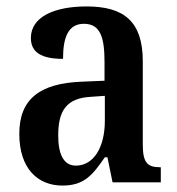

<svg xmlns="http://www.w3.org/2000/svg" viewBox="-20 -567 550 597"><path d="M174 10C242 10 268 -23 306 -78H314L330 0H480V-47H477C437 -47 424 -63 424 -118V-376C424 -501 365 -547 249 -547C150 -547 76 -515 76 -449C76 -404 109 -384 176 -384C176 -449 191 -493 241 -493C294 -493 305 -447 305 -373V-316L234 -313C104 -308 40 -259 40 -151C40 -41 99 10 174 10ZM216 -52C178 -52 161 -87 161 -146C161 -222 186 -262 263 -266L306 -269V-191C306 -109 271 -52 216 -52Z"/></svg>

Font: Noto Serif Armenian Condensed SemiBold
Style: Regular
Weight: 600
Width: 3
Designer: Monotype Design Team
Foundry: Monotype Imaging Inc.
Version: Version 2.008